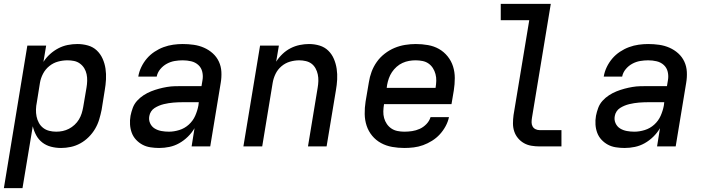

<svg xmlns="http://www.w3.org/2000/svg" viewBox="-26 -755 3646 990"><path d="M-6 215 115 -520H212L198 -436Q212 -458 232 -476Q252 -494 275 -506Q298 -518 323 -523Q348 -528 373 -528Q401 -528 427.5 -520.5Q454 -513 473 -495Q492 -477 503 -452.5Q514 -428 518 -401Q522 -374 520.5 -345.5Q519 -317 514 -289L498 -189Q493 -164 485.5 -139Q478 -114 464.5 -91Q451 -68 431.5 -48.5Q412 -29 388.5 -16Q365 -3 339.5 2.5Q314 8 289 8Q262 8 237 1.5Q212 -5 192.5 -20Q173 -35 161 -57Q149 -79 143 -104L90 215ZM264 -76Q281 -76 297.5 -79.5Q314 -83 329.5 -91Q345 -99 358.5 -111.5Q372 -124 381 -139Q390 -154 395 -170Q400 -186 403 -203L420 -303Q423 -320 423.5 -338Q424 -356 420.5 -372.5Q417 -389 408.5 -403Q400 -417 386.5 -427Q373 -437 356.5 -440.5Q340 -444 322 -444Q298 -444 273.5 -437.5Q249 -431 228.5 -414.5Q208 -398 196 -375Q184 -352 180 -328L164 -228Q160 -209 159.5 -190.5Q159 -172 162.5 -154.5Q166 -137 174.5 -121.5Q183 -106 196.5 -95.5Q210 -85 227.5 -80.5Q245 -76 264 -76Z M795 8Q795 8 795 8Q795 8 795 8H794Q772 8 749.5 4.5Q727 1 708.5 -9Q690 -19 675.5 -34.5Q661 -50 653.5 -70Q646 -90 644.5 -112.5Q643 -135 647 -158Q651 -178 658.5 -198.5Q666 -219 681 -235.5Q696 -252 714.5 -264Q733 -276 753 -284Q773 -292 793.5 -297.5Q814 -303 834.5 -306.5Q855 -310 875.5 -310.5Q896 -311 917 -311H1013L1018 -341Q1022 -363 1017 -384.5Q1012 -406 996.5 -420Q981 -434 960 -439Q939 -444 916 -444Q896 -444 875 -440.5Q854 -437 834.5 -426.5Q815 -416 800.5 -398.5Q786 -381 782 -360H687Q691 -385 702.5 -409Q714 -433 731 -453Q748 -473 770.5 -488Q793 -503 817.5 -512Q842 -521 867 -524.5Q892 -528 916 -528Q945 -528 973 -524Q1001 -520 1026 -509Q1051 -498 1071 -480Q1091 -462 1102.5 -437.5Q1114 -413 1115.5 -384.5Q1117 -356 1112 -327L1058 0H962L977 -94Q963 -70 942.5 -50Q922 -30 898 -16.5Q874 -3 847.5 2.5Q821 8 795 8ZM845 -76Q871 -76 898.5 -84.5Q926 -93 947.5 -112.5Q969 -132 980.5 -158Q992 -184 997 -211L999 -228H917Q905 -228 892.5 -227.5Q880 -227 868 -226Q856 -225 843.5 -223Q831 -221 818.5 -218Q806 -215 794 -210Q782 -205 771 -198Q760 -191 753 -180Q746 -169 744 -157Q740 -137 748 -119.5Q756 -102 771.5 -92.5Q787 -83 806 -79.5Q825 -76 845 -76Z M1229 0 1315 -520H1412L1398 -437Q1412 -459 1431 -477Q1450 -495 1472.5 -506.5Q1495 -518 1519.5 -523Q1544 -528 1567 -528Q1596 -528 1622 -520Q1648 -512 1666.5 -494Q1685 -476 1695.5 -451.5Q1706 -427 1710 -400Q1714 -373 1712.5 -345Q1711 -317 1706 -289L1658 0H1562L1612 -303Q1615 -320 1615.5 -337.5Q1616 -355 1612.5 -371.5Q1609 -388 1601 -402.5Q1593 -417 1580.5 -426.5Q1568 -436 1551 -440Q1534 -444 1517 -444Q1493 -444 1469 -437Q1445 -430 1425.5 -413.5Q1406 -397 1395 -374.5Q1384 -352 1380 -328L1326 0Z M2059 8Q2027 8 1996 2.5Q1965 -3 1938.5 -17.5Q1912 -32 1893 -55Q1874 -78 1864.5 -106.5Q1855 -135 1854.5 -167Q1854 -199 1859 -231L1876 -331Q1880 -358 1890 -385Q1900 -412 1917 -436Q1934 -460 1958 -478.5Q1982 -497 2008.5 -508Q2035 -519 2063 -523.5Q2091 -528 2118 -528Q2150 -528 2181 -522.5Q2212 -517 2237.5 -502.5Q2263 -488 2282 -464.5Q2301 -441 2310 -412.5Q2319 -384 2319 -352.5Q2319 -321 2314 -289L2302 -218H1954V-217Q1951 -199 1950.5 -181Q1950 -163 1954.5 -146.5Q1959 -130 1968.5 -116Q1978 -102 1992 -92.5Q2006 -83 2023.5 -79.5Q2041 -76 2059 -76Q2079 -76 2099 -79Q2119 -82 2138 -90.5Q2157 -99 2172.5 -115Q2188 -131 2194 -151H2289Q2284 -127 2271.5 -104Q2259 -81 2241.5 -62Q2224 -43 2201.5 -29Q2179 -15 2155.5 -6.5Q2132 2 2107.5 5Q2083 8 2059 8ZM2220 -302V-303Q2223 -321 2223.5 -338.5Q2224 -356 2219.5 -373Q2215 -390 2206 -404Q2197 -418 2183.5 -427.5Q2170 -437 2152.5 -440.5Q2135 -444 2117 -444Q2100 -444 2083 -441Q2066 -438 2049.5 -430.5Q2033 -423 2019 -410.5Q2005 -398 1995 -383Q1985 -368 1979 -351Q1973 -334 1970 -317L1968 -302Z M2757 0Q2735 0 2714 -3.5Q2693 -7 2675.5 -17Q2658 -27 2645 -42.5Q2632 -58 2625.5 -77.5Q2619 -97 2619 -118.5Q2619 -140 2622 -162L2703 -651H2556V-735H2814L2717 -148Q2715 -136 2715 -124.5Q2715 -113 2720 -103.5Q2725 -94 2735 -89Q2745 -84 2757 -84H2869V0Z M3195 8Q3195 8 3195 8Q3195 8 3195 8H3194Q3172 8 3149.5 4.5Q3127 1 3108.5 -9Q3090 -19 3075.5 -34.5Q3061 -50 3053.5 -70Q3046 -90 3044.5 -112.5Q3043 -135 3047 -158Q3051 -178 3058.5 -198.5Q3066 -219 3081 -235.5Q3096 -252 3114.5 -264Q3133 -276 3153 -284Q3173 -292 3193.5 -297.5Q3214 -303 3234.5 -306.5Q3255 -310 3275.5 -310.5Q3296 -311 3317 -311H3413L3418 -341Q3422 -363 3417 -384.5Q3412 -406 3396.5 -420Q3381 -434 3360 -439Q3339 -444 3316 -444Q3296 -444 3275 -440.5Q3254 -437 3234.5 -426.5Q3215 -416 3200.5 -398.5Q3186 -381 3182 -360H3087Q3091 -385 3102.5 -409Q3114 -433 3131 -453Q3148 -473 3170.5 -488Q3193 -503 3217.5 -512Q3242 -521 3267 -524.5Q3292 -528 3316 -528Q3345 -528 3373 -524Q3401 -520 3426 -509Q3451 -498 3471 -480Q3491 -462 3502.5 -437.5Q3514 -413 3515.5 -384.5Q3517 -356 3512 -327L3458 0H3362L3377 -94Q3363 -70 3342.5 -50Q3322 -30 3298 -16.5Q3274 -3 3247.5 2.5Q3221 8 3195 8ZM3245 -76Q3271 -76 3298.5 -84.5Q3326 -93 3347.5 -112.5Q3369 -132 3380.5 -158Q3392 -184 3397 -211L3399 -228H3317Q3305 -228 3292.5 -227.5Q3280 -227 3268 -226Q3256 -225 3243.5 -223Q3231 -221 3218.5 -218Q3206 -215 3194 -210Q3182 -205 3171 -198Q3160 -191 3153 -180Q3146 -169 3144 -157Q3140 -137 3148 -119.5Q3156 -102 3171.5 -92.5Q3187 -83 3206 -79.5Q3225 -76 3245 -76Z"/></svg>

Font: Iosevka SS04 Md Ex Obl
Style: Regular
Weight: 500
Width: 7
Italic angle: -9°
Monospace: yes
Designer: Belleve Invis
Foundry: Belleve Invis
Version: Version 19.0.0; ttfautohint (v1.8.4)